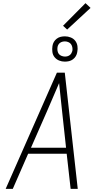

<svg xmlns="http://www.w3.org/2000/svg" viewBox="-20 -1195 640 1215"><path d="M16 0 340 -735H390L472 0H427L402 -222H158L61 0ZM398 -260 373 -490Q368 -535 363.5 -579.5Q359 -624 354 -669Q335 -624 315.5 -579.5Q296 -535 277 -490L176 -260ZM390 -805Q371 -805 354 -812Q337 -819 325.5 -833Q314 -847 311.5 -866Q309 -885 312 -904Q314 -918 321 -930Q328 -942 339.5 -950.5Q351 -959 364 -962Q377 -965 391 -965Q410 -965 427.5 -958Q445 -951 456 -937Q467 -923 470 -904Q473 -885 469 -866Q467 -852 460 -840Q453 -828 441.5 -819.5Q430 -811 417 -808Q404 -805 390 -805ZM391 -837Q399 -837 406.5 -839Q414 -841 421 -846Q428 -851 432 -858.5Q436 -866 438 -873Q440 -885 437.5 -896.5Q435 -908 429 -916Q423 -924 412.5 -928.5Q402 -933 391 -933Q383 -933 375 -931Q367 -929 360 -924Q353 -919 349 -911.5Q345 -904 344 -897Q342 -885 344 -873.5Q346 -862 352 -854Q358 -846 369 -841.5Q380 -837 391 -837ZM405 -1008 379 -1032 521 -1175 553 -1145Z"/></svg>

Font: Iosevka Extralight Extended
Style: Italic
Weight: 200
Width: 7
Italic angle: -9°
Monospace: yes
Designer: Belleve Invis
Foundry: Belleve Invis
Version: Version 32.5.0; ttfautohint (v1.8.4)